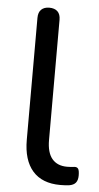

<svg xmlns="http://www.w3.org/2000/svg" viewBox="-53 -745 406 788"><g transform="rotate(5 150.5 -351.5)"><path d="M226 9Q151 9 112 -35.5Q73 -80 73 -164V-666Q73 -689 85 -700.5Q97 -712 118 -712Q140 -712 152 -700.5Q164 -689 164 -666V-171Q164 -119 185.5 -93.5Q207 -68 247 -68Q256 -68 263 -68.5Q270 -69 277 -70Q288 -71 293 -64Q298 -57 298 -36Q298 -17 289.5 -6.5Q281 4 262 7Q253 8 244 8.5Q235 9 226 9Z"/></g></svg>

Font: Nunito ExtraLight Medium
Style: Regular
Weight: 500
Version: Version 3.602